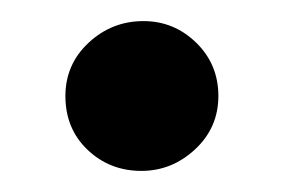

<svg xmlns="http://www.w3.org/2000/svg" viewBox="-20 -152 278 182"><path d="M114 10Q84 10 63 -10Q42 -30 42 -61Q42 -91 64 -111.5Q86 -132 116 -132Q145 -132 166 -111.5Q187 -91 187 -61Q187 -31 165 -10.5Q143 10 114 10Z"/></svg>

Font: Overlock
Style: Bold
Weight: 700
Designer: Dario Muhafara
Foundry: Dario Manuel Muhafara
Version: Version 1.001